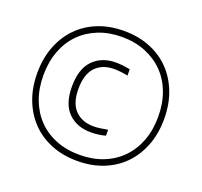

<svg xmlns="http://www.w3.org/2000/svg" viewBox="-130 -899 1112 1058"><g transform="rotate(20 425.5 -370.0)"><path d="M441 -163Q359 -163 308.5 -213Q258 -263 258 -365Q258 -469 308.5 -520.5Q359 -572 441 -572Q463 -572 484 -569.5Q505 -567 525 -563V-526Q506 -530 485 -532.5Q464 -535 444 -535Q376 -535 336 -493Q296 -451 296 -365Q296 -280 337 -239.5Q378 -199 443 -199Q463 -199 484.5 -202Q506 -205 527 -209V-174Q486 -163 441 -163ZM425 11Q341 11 272.5 -16.5Q204 -44 155.5 -94Q107 -144 80 -214Q53 -284 53 -370Q53 -456 80 -526Q107 -596 155.5 -646Q204 -696 272.5 -723.5Q341 -751 425 -751Q509 -751 577.5 -723.5Q646 -696 694.5 -646Q743 -596 770 -526Q797 -456 797 -370Q797 -284 770 -214Q743 -144 694.5 -94Q646 -44 577.5 -16.5Q509 11 425 11ZM425 -25Q501 -25 563 -49.5Q625 -74 669.5 -119.5Q714 -165 738 -228.5Q762 -292 762 -370Q762 -448 738 -512Q714 -576 669.5 -621Q625 -666 563 -691Q501 -716 425 -716Q349 -716 287 -691Q225 -666 181 -621Q137 -576 113 -512Q89 -448 89 -370Q89 -292 113 -228.5Q137 -165 181 -119.5Q225 -74 287 -49.5Q349 -25 425 -25Z"/></g></svg>

Font: Encode Sans Narrow
Style: Thin
Weight: 250
Designer: Pablo Impallari, Andres Torresi
Foundry: Pablo Impallari, Andres Torresi
Version: Version 1.000; ttfautohint (v1.00) -l 8 -r 50 -G 200 -x 14 -